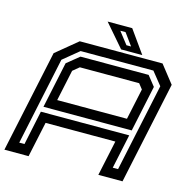

<svg xmlns="http://www.w3.org/2000/svg" viewBox="-130 -965 1068 1082"><g transform="rotate(15 404.0 -424.0)"><path d="M-9.5 0 117.5 -597 242.5 -700H725.5L806.5 -597L679.5 0H538.5L582.5 -206H175.5L131.5 0ZM61 -60H91.5L133.5 -260H649L606.5 -60H637.5L746.5 -572.5L686 -648H261.5L169.5 -572.5ZM140.5 -290.5 197.5 -559.5 269 -617.5H666.5L712.5 -559.5L655.5 -290.5ZM205.5 -347H612.5L651 -528L627 -558.5H281L244 -528ZM603 -716H479.5L365.5 -848H509ZM529.5 -746.5 478.5 -816.5H448L502.5 -746.5Z"/></g></svg>

Font: Tourney Expanded SemiBold
Style: Italic
Weight: 600
Width: 7
Italic angle: -12°
Designer: Tyler Finck
Foundry: Etcetera Type Co
Version: Version 1.010; ttfautohint (v1.8.3)